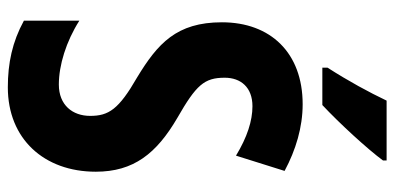

<svg xmlns="http://www.w3.org/2000/svg" viewBox="-272 -700 983 478"><g transform="rotate(90 219.0 -461.5)"><path d="M380 -924V-933H231C210 -889 183 -839 149 -786V-773H242C288 -816 353 -887 380 -924ZM408 -209C408 -303 363 -360 274 -412C192 -459 174 -479 174 -530C174 -570 198 -599 245 -599C281 -599 322 -586 368 -558L406 -679C354 -707 297 -724 240 -724C112 -724 36 -644 36 -523C36 -410 89 -363 173 -312C253 -266 269 -241 269 -195C269 -151 242 -117 191 -117C143 -117 84 -135 32 -168V-30C85 -1 138 10 198 10C326 10 408 -80 408 -209Z"/></g></svg>

Font: Noto Sans Georgian ExtraCondensed Bold
Style: Regular
Weight: 700
Width: 2
Designer: Monotype Design Team, Akaki Razmadze
Foundry: Google LLC
Version: Version 2.005